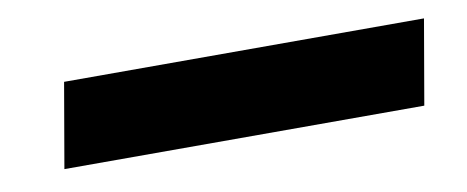

<svg xmlns="http://www.w3.org/2000/svg" viewBox="-29 -478 644 265"><g transform="rotate(-10 293.0 -345.5)"><path d="M45.9 -286.6 66.4 -405.3H570.8L550.3 -286.6Z"/></g></svg>

Font: Cascadia Code PL
Style: Bold Italic
Weight: 700
Italic angle: -10°
Monospace: yes
Designer: Aaron Bell
Foundry: Saja Typeworks
Version: Version 2404.023; ttfautohint (v1.8.4)